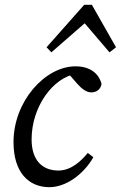

<svg xmlns="http://www.w3.org/2000/svg" viewBox="-20 -763 501 796"><path d="M185 13C254 13 327 -41 367 -111L344 -129C316 -95 275 -56 222 -56C156 -56 111 -98 111 -185C111 -321 200 -442 297 -457H312V-468H255L300 -416C318 -396 337 -380 359 -380C377 -380 397 -390 401 -415C390 -458 354 -488 293 -488C167 -488 36 -343 36 -174C36 -49 98 13 185 13ZM434 -546 461 -567 361 -743H329L173 -567L193 -546L358 -690H311L434 -546Z"/></svg>

Font: Source Serif 4 Variable
Style: Italic
Weight: 400
Italic angle: -12°
Designer: Frank Grießhammer
Foundry: Adobe Systems Incorporated
Version: Version 4.004;hotconv 1.0.116;makeotfexe 2.5.65601